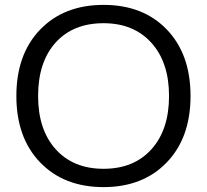

<svg xmlns="http://www.w3.org/2000/svg" viewBox="-20 -757 847 786"><path d="M404 9Q242 9 144.5 -92Q47 -193 47 -364Q47 -535 144.5 -636Q242 -737 404 -737Q566 -737 663 -636Q760 -535 760 -364Q760 -193 662.5 -92Q565 9 404 9ZM404 -662Q279 -662 207.5 -582.5Q136 -503 136 -364Q136 -226 208 -146Q280 -66 404 -66Q528 -66 600 -146Q672 -226 672 -364Q672 -502 599.5 -582Q527 -662 404 -662Z"/></svg>

Font: Mona Sans
Style: Regular
Weight: 400
Designer: Deni Anggara
Foundry: GitHub
Version: Version 2.000;Glyphs 3.2.3 (3260)